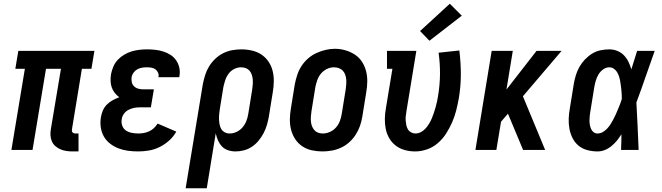

<svg xmlns="http://www.w3.org/2000/svg" viewBox="-20 -802 3540 1027"><path d="M368 8Q351 8 334.5 5.5Q318 3 303 -3.5Q288 -10 276 -20.5Q264 -31 257.5 -46Q251 -61 250 -77.5Q249 -94 252 -111L306 -434H226L154 0H41L113 -434H62L78 -530H485L469 -434H418L365 -111Q364 -107 364.5 -102Q365 -97 368 -94Q371 -91 375 -89.5Q379 -88 384 -88H400V8Z M719 8Q692 8 665 4.5Q638 1 613.5 -8.5Q589 -18 568.5 -34Q548 -50 535.5 -72Q523 -94 519 -121Q515 -148 520 -176Q523 -194 530.5 -211.5Q538 -229 552 -243Q566 -257 583 -266Q600 -275 618 -282Q604 -292 593.5 -305.5Q583 -319 577.5 -335Q572 -351 571.5 -369.5Q571 -388 574 -406Q578 -426 586.5 -446Q595 -466 610 -482Q625 -498 644.5 -509.5Q664 -521 684 -527Q704 -533 725 -535.5Q746 -538 766 -538Q789 -538 811 -535.5Q833 -533 853.5 -526.5Q874 -520 892 -508.5Q910 -497 922 -479.5Q934 -462 939 -440.5Q944 -419 940 -397Q940 -395 939.5 -393Q939 -391 939 -389H827Q827 -389 827.5 -390Q828 -391 828 -392Q830 -403 825 -414Q820 -425 811 -431.5Q802 -438 790 -440Q778 -442 766 -442Q753 -442 740 -440Q727 -438 715 -431.5Q703 -425 694.5 -413.5Q686 -402 684 -390Q682 -376 685 -362.5Q688 -349 697.5 -340Q707 -331 720 -327.5Q733 -324 747 -324H803L787 -228H731Q721 -228 710.5 -227Q700 -226 689.5 -223Q679 -220 668.5 -215Q658 -210 650 -202Q642 -194 637 -184Q632 -174 631 -163Q628 -146 634 -129.5Q640 -113 653.5 -104Q667 -95 684.5 -91.5Q702 -88 719 -88Q734 -88 748.5 -90.5Q763 -93 777.5 -99.5Q792 -106 803.5 -117Q815 -128 823 -141L923 -98Q908 -71 884.5 -50Q861 -29 833.5 -15.5Q806 -2 777 3Q748 8 719 8Z M973 205 1065 -352Q1070 -377 1077.5 -401Q1085 -425 1098.5 -447Q1112 -469 1131.5 -487.5Q1151 -506 1174 -517.5Q1197 -529 1222 -533.5Q1247 -538 1271 -538Q1300 -538 1328 -531.5Q1356 -525 1378.5 -510Q1401 -495 1416.5 -472Q1432 -449 1438.5 -422Q1445 -395 1444.5 -366Q1444 -337 1439 -308L1418 -178Q1414 -155 1407.5 -133Q1401 -111 1390 -90Q1379 -69 1363.5 -50Q1348 -31 1328 -17.5Q1308 -4 1285 2Q1262 8 1240 8Q1219 8 1199.5 1.5Q1180 -5 1167 -19Q1154 -33 1146 -51Q1138 -69 1134 -89L1086 205ZM1208 -88Q1228 -88 1246.5 -97Q1265 -106 1278 -121.5Q1291 -137 1298 -155.5Q1305 -174 1308 -193L1329 -323Q1331 -337 1332 -350Q1333 -363 1332 -376Q1331 -389 1327 -401.5Q1323 -414 1315 -423.5Q1307 -433 1295 -437.5Q1283 -442 1269 -442Q1251 -442 1233 -433Q1215 -424 1203 -408Q1191 -392 1185 -373.5Q1179 -355 1175 -337L1156 -220Q1154 -206 1152.5 -192Q1151 -178 1151.5 -164Q1152 -150 1154.5 -136.5Q1157 -123 1163.5 -112Q1170 -101 1182 -94.5Q1194 -88 1208 -88Z M1705 8Q1676 8 1648 2Q1620 -4 1597 -19.5Q1574 -35 1559 -58Q1544 -81 1537 -108Q1530 -135 1530.5 -164Q1531 -193 1536 -222L1557 -352Q1562 -377 1570 -401.5Q1578 -426 1592.5 -448.5Q1607 -471 1627.5 -489Q1648 -507 1672 -518Q1696 -529 1721 -535Q1746 -541 1771 -541Q1800 -541 1827.5 -533Q1855 -525 1878 -510Q1901 -495 1916 -472Q1931 -449 1938 -422Q1945 -395 1944.5 -366Q1944 -337 1939 -308L1918 -178Q1914 -153 1905.5 -128.5Q1897 -104 1882.5 -81.5Q1868 -59 1848 -41Q1828 -23 1804 -12Q1780 -1 1754.5 3.5Q1729 8 1705 8ZM1707 -88Q1726 -88 1745 -96.5Q1764 -105 1777.5 -120.5Q1791 -136 1798 -155Q1805 -174 1808 -193L1829 -323Q1831 -337 1832 -350.5Q1833 -364 1832 -377Q1831 -390 1826.5 -402.5Q1822 -415 1813.5 -424Q1805 -433 1792.5 -437.5Q1780 -442 1766 -442Q1747 -442 1728.5 -433Q1710 -424 1697 -408.5Q1684 -393 1677.5 -374.5Q1671 -356 1667 -337L1646 -207Q1644 -193 1643 -179.5Q1642 -166 1643 -153Q1644 -140 1648.5 -128Q1653 -116 1661 -106.5Q1669 -97 1681 -92.5Q1693 -88 1707 -88Z M2200 8Q2172 8 2145 0.5Q2118 -7 2097 -23Q2076 -39 2062.5 -62Q2049 -85 2043.5 -111.5Q2038 -138 2038.5 -166Q2039 -194 2044 -222L2079 -434H2050V-530H2207L2154 -207Q2152 -194 2150.5 -181.5Q2149 -169 2150 -156.5Q2151 -144 2153.5 -132Q2156 -120 2162 -110Q2168 -100 2179 -94Q2190 -88 2202 -88Q2217 -88 2231.5 -95.5Q2246 -103 2257 -115.5Q2268 -128 2276 -141.5Q2284 -155 2290 -169.5Q2296 -184 2301 -199Q2306 -214 2310 -228.5Q2314 -243 2317.5 -258Q2321 -273 2323 -288Q2333 -347 2333.5 -405Q2334 -463 2326 -520L2437 -532Q2445 -468 2445 -404Q2445 -340 2434 -275Q2428 -242 2420 -210.5Q2412 -179 2398.5 -148Q2385 -117 2366.5 -88Q2348 -59 2322 -36.5Q2296 -14 2264 -3Q2232 8 2200 8ZM2277 -584 2227 -636 2386 -782 2450 -718Z M2523 0 2610 -530H2723L2689 -323L2850 -530H2984L2777 -287L2896 0H2778L2697 -194L2660 -151L2635 0Z M3176 8Q3149 8 3122 1Q3095 -6 3075 -22.5Q3055 -39 3043 -62.5Q3031 -86 3026 -112.5Q3021 -139 3022 -167Q3023 -195 3028 -222L3049 -352Q3053 -376 3060 -399Q3067 -422 3079 -443.5Q3091 -465 3108.5 -483.5Q3126 -502 3147 -515Q3168 -528 3192 -533Q3216 -538 3239 -538Q3262 -538 3282.5 -529.5Q3303 -521 3317.5 -506Q3332 -491 3341.5 -471.5Q3351 -452 3357 -431Q3365 -456 3372.5 -480.5Q3380 -505 3388 -530H3482Q3457 -461 3433.5 -392Q3410 -323 3384 -254Q3388 -191 3390.5 -127.5Q3393 -64 3396 0H3302Q3303 -21 3303.5 -42Q3304 -63 3304 -84Q3293 -66 3280 -50Q3267 -34 3250.5 -20.5Q3234 -7 3215 0.5Q3196 8 3176 8ZM3176 -88Q3191 -88 3204 -95.5Q3217 -103 3227.5 -114Q3238 -125 3246 -138Q3254 -151 3261 -164Q3268 -177 3274 -190.5Q3280 -204 3285.5 -217.5Q3291 -231 3296.5 -244.5Q3302 -258 3306 -272Q3306 -285 3305.5 -297.5Q3305 -310 3303.5 -322.5Q3302 -335 3300.5 -347.5Q3299 -360 3296.5 -372.5Q3294 -385 3290 -396.5Q3286 -408 3279.5 -418Q3273 -428 3262.5 -435Q3252 -442 3239 -442Q3222 -442 3206.5 -431Q3191 -420 3181.5 -404Q3172 -388 3167 -371Q3162 -354 3159 -337L3138 -207Q3136 -195 3134.5 -183Q3133 -171 3133 -158.5Q3133 -146 3135 -134.5Q3137 -123 3141.5 -112.5Q3146 -102 3155 -95Q3164 -88 3176 -88Z"/></svg>

Font: Iosevka Slab
Style: Bold Italic
Weight: 700
Italic angle: -9°
Monospace: yes
Designer: Belleve Invis
Foundry: Belleve Invis
Version: Version 11.1.0; ttfautohint (v1.8.3)